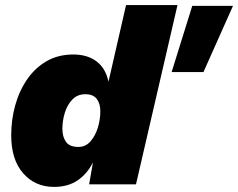

<svg xmlns="http://www.w3.org/2000/svg" viewBox="-20 -724 935 754"><path d="M192 10Q118 10 71 -43.5Q24 -97 24 -193Q24 -253 39.5 -309.5Q55 -366 86 -411.5Q117 -457 162.5 -483.5Q208 -510 268 -510Q323 -510 359 -483Q395 -456 406 -403L475 -704H677L514 0H330L345 -86Q322 -41 284.5 -15.5Q247 10 192 10ZM895 -701 779 -441H654L735 -701ZM288 -147Q316 -147 335 -168.5Q354 -190 364 -222Q374 -254 374 -287Q374 -317 360 -335.5Q346 -354 315 -354Q284 -354 264 -333Q244 -312 234.5 -281Q225 -250 225 -218Q225 -187 239 -167Q253 -147 288 -147Z"/></svg>

Font: Prodigy Sans ExtraBold
Style: Italic
Weight: 800
Italic angle: -13°
Designer: Wei Huang
Foundry: Wei Huang
Version: Version 1.003; ttfautohint (v1.8.3)